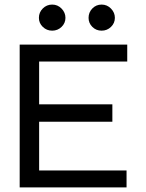

<svg xmlns="http://www.w3.org/2000/svg" viewBox="-20 -819 640 839"><path d="M66 0V-624H536V-550H151V-363H471V-287H151V-74H533V0ZM208 -685Q184 -685 167 -701.5Q150 -718 150 -741Q150 -765 167 -782Q184 -799 208 -799Q232 -799 249 -781.5Q266 -764 266 -741Q266 -718 249 -701.5Q232 -685 208 -685ZM424 -685Q400 -685 383.5 -701.5Q367 -718 367 -741Q367 -765 383.5 -782Q400 -799 424 -799Q448 -799 465 -781.5Q482 -764 482 -741Q482 -718 465 -701.5Q448 -685 424 -685Z"/></svg>

Font: Inconsolata Expanded Medium
Style: Regular
Weight: 500
Width: 7
Monospace: yes
Designer: Raph Levien, Cyreal, Brenton Simpson
Foundry: Raph Levien, Cyreal, Google
Version: Version 3.001; ttfautohint (v1.8.2.53-6de2)